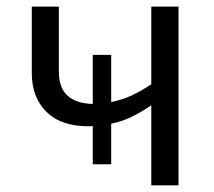

<svg xmlns="http://www.w3.org/2000/svg" viewBox="-20 -555 642 575"><path d="M514.6 -535.2V0H433.1V-239.7Q403.8 -219.7 375.2 -205.6Q346.7 -191.4 313 -184.6V-63H257.8V-177.7Q253.9 -176.8 245.1 -176.8Q162.6 -176.8 118.9 -220.2Q75.2 -263.7 75.2 -335.9V-535.2H156.2V-341.8Q156.2 -292.5 181.9 -268.8Q207.5 -245.1 257.8 -243.7V-390.6H313V-249.5Q344.7 -255.4 374 -269Q403.3 -282.7 433.1 -302.7V-535.2Z"/></svg>

Font: Open Sans
Style: Regular
Weight: 400
Designer: Monotype Design Team
Foundry: Monotype Imaging Inc.
Version: Version 3.000; ttfautohint (v1.8.4)